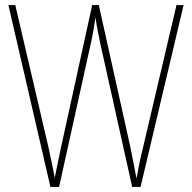

<svg xmlns="http://www.w3.org/2000/svg" viewBox="-20 -734 754 754"><path d="M701 -714H673L542 -156C531 -113 524 -77 516 -33C507 -80 502 -107 492 -156L368 -714H342L220 -157C214 -130 204 -80 195 -36C190 -61 183 -99 170 -157L40 -714H13L178 0H212L339 -574C345 -606 349 -624 355 -665C361 -623 366 -604 373 -567L499 0H532Z"/></svg>

Font: Noto Sans Gujarati Condensed Thin
Style: Regular
Weight: 100
Width: 3
Designer: Jelle Bosma - Monotype Design Team, Universal Thirst
Foundry: Monotype Imaging Inc.
Version: Version 2.106